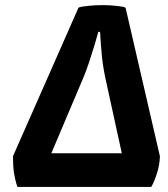

<svg xmlns="http://www.w3.org/2000/svg" viewBox="-20 -738 662 758"><path d="M577.1 0Q589.8 -21.5 599.6 -53.7Q610.4 -86.9 611.3 -121.1Q566.4 -316.4 475.6 -708Q462.9 -712.9 439.5 -714.8Q415 -717.8 384.8 -717.8Q353.5 -717.8 328.1 -714.8Q303.7 -712.9 290 -708Q204.1 -512.7 31.2 -121.1Q31.2 -84 35.2 -54.7Q40 -25.4 48.8 0Q224.6 0 577.1 0ZM460.9 -132.8Q391.6 -132.8 182.6 -132.8Q212.9 -203.1 301.8 -414.1Q322.3 -460.9 337.9 -511.7Q354.5 -561.5 368.2 -612.3Q370.1 -612.3 375 -612.3Q377.9 -560.5 382.8 -510.7Q388.7 -460.9 399.4 -414.1Q419.9 -320.3 460.9 -132.8Z"/></svg>

Font: cl
Style: Bold Italic
Weight: 400
Designer: Mitja Miklavcic
Version: Version 7.504; 2011; Build 1022